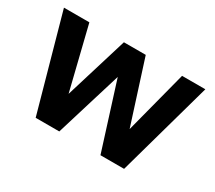

<svg xmlns="http://www.w3.org/2000/svg" viewBox="-104 -729 1038 929"><g transform="rotate(30 415.0 -265.0)"><path d="M20 -530H162L248 -180L355 -530H477L589 -180L680 -530H810L662 0H530L413 -370L300 0H168Z"/></g></svg>

Font: Golos Text DemiBold
Style: Regular
Weight: 600
Designer: A.Korolkova, Vitaly Kuzmin
Foundry: ParaType Ltd
Version: Version 2.002